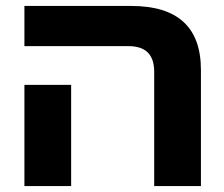

<svg xmlns="http://www.w3.org/2000/svg" viewBox="-20 -625 752 645"><path d="M498 0V-384Q498 -470 412 -470H62V-605H421Q655 -605 655 -390V0ZM62 -340H219V0H62Z"/></svg>

Font: Noto Sans Hebrew Condensed ExtraBold
Style: Regular
Weight: 800
Width: 3
Designer: Monotype Design Team
Foundry: Monotype Imaging Inc.
Version: Version 2.004; ttfautohint (v1.8.4.7-5d5b)